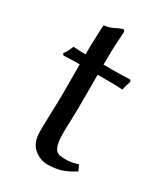

<svg xmlns="http://www.w3.org/2000/svg" viewBox="-161 -695 681 780"><g transform="rotate(30 180.0 -305.0)"><path d="M101.1 -455.1Q101.1 -501.5 102.5 -532Q104 -562.5 105 -590.3L106.9 -593.8Q133.3 -597.7 147.2 -605.2Q161.1 -612.8 181.2 -620.1Q190.9 -620.1 190.9 -609.9Q189 -578.6 187.7 -559.1Q186.5 -539.6 185.8 -517.1Q185.1 -494.6 185.1 -455.1H235.4Q252.9 -455.1 274.2 -455.6Q295.4 -456.1 309.6 -457L314.5 -449.2Q306.6 -428.2 302.2 -405.8Q291.5 -406.7 268.1 -407.2Q244.6 -407.7 225.6 -407.7H185.1V-274.4Q185.1 -226.6 183.6 -192.1Q182.1 -157.7 182.1 -133.3Q182.1 -91.3 190.2 -70.6Q198.2 -49.8 217.3 -46.4Q237.8 -43.5 257.3 -44.9Q276.9 -46.4 301.3 -54.7L313.5 -28.3Q281.2 -7.3 252.9 1.5Q224.6 10.3 190.9 10.3Q154.8 10.3 126 -14.6Q97.2 -39.6 97.2 -91.3Q97.2 -106.9 97.7 -135.5Q98.1 -164.1 99.6 -197.5Q101.1 -231 101.1 -262.7V-407.7Q83 -407.7 61.3 -407.2Q39.6 -406.7 25.4 -405.8L20 -413.6Q28.3 -424.8 33.2 -434.3Q38.1 -443.8 43.5 -457Q52.7 -456.1 68.8 -455.6Q85 -455.1 101.1 -455.1Z"/></g></svg>

Font: Kurinto Seri
Style: Regular
Weight: 400
Designer: Kurinto was developed by Clint Goss from a range of fonts that are compatible with the SIL Open Font License Version 1.1
Foundry: Clinton F. Goss
Version: Version 2.196; July 25, 2020